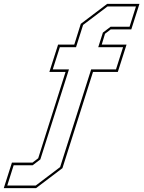

<svg xmlns="http://www.w3.org/2000/svg" viewBox="-128 -770 740 990"><path d="M-108.5 200 -66.5 68.5H39.5L69 46L210 -399H126.5L171.5 -540H255L288.5 -647L424.5 -750H591L549 -618.5H443L413.5 -596L396.5 -540H524.5L479.5 -399H351.5L194 97L58 200ZM-90.5 186.5H56.5L182 91.5L342 -412H470L506.5 -526.5H378.5L402.5 -602L442 -632H540L573 -736.5H426L300.5 -641.5L264 -526.5H180.5L144 -412H227.5L80 52L40.5 82H-57.5Z"/></svg>

Font: Tourney Thin Thin
Style: Italic
Weight: 250
Italic angle: -12°
Version: Version 1.015